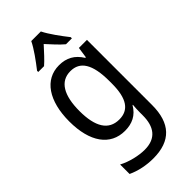

<svg xmlns="http://www.w3.org/2000/svg" viewBox="-308 -834 1146 1146"><g transform="rotate(-45 265.0 -260.5)"><path d="M123 -616V-606H172C199 -629 232 -666 264 -701C296 -666 327 -631 357 -606H407V-616C373 -659 327 -721 305 -766H224C203 -722 159 -662 123 -616ZM244 245C392 245 464 167 464 14V-536H396L386 -467H381C347 -522 301 -547 239 -547C118 -547 45 -439 45 -266C45 -92 118 9 241 9C301 9 349 -13 381 -68H384C382 -51 381 -21 381 -5V19C381 113 341 172 244 172C195 172 128 157 78 130V210C127 233 185 245 244 245ZM265 -63C175 -63 132 -134 132 -267C132 -399 175 -474 262 -474C343 -474 385 -411 385 -267V-246C385 -119 344 -63 265 -63Z"/></g></svg>

Font: Noto Sans Mono Condensed
Style: Regular
Weight: 400
Width: 3
Designer: Monotype Design Team
Foundry: Monotype Imaging Inc.
Version: Version 2.014